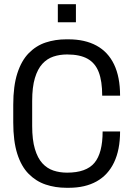

<svg xmlns="http://www.w3.org/2000/svg" viewBox="-20 -883 640 913"><path d="M296 10Q243 10 197 -5.5Q151 -21 116 -56.5Q81 -92 62 -152Q43 -212 43 -301V-385Q43 -474 62.5 -534.5Q82 -595 117 -630.5Q152 -666 197.5 -681Q243 -696 295 -696H305Q384 -696 439 -666Q494 -636 522.5 -576.5Q551 -517 551 -428H466Q466 -497 449.5 -540Q433 -583 396.5 -603.5Q360 -624 299 -624Q264 -624 234 -614Q204 -604 181.5 -579.5Q159 -555 146 -512Q133 -469 133 -403V-284Q133 -218 146 -174.5Q159 -131 181.5 -106.5Q204 -82 234 -72Q264 -62 299 -62Q390 -62 429 -108.5Q468 -155 468 -258H551Q551 -171 522.5 -111Q494 -51 439.5 -20.5Q385 10 307 10ZM255 -777V-863H341V-777Z"/></svg>

Font: Chivo Mono Medium Light
Style: Regular
Weight: 300
Monospace: yes
Version: Version 1.008